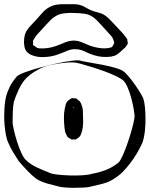

<svg xmlns="http://www.w3.org/2000/svg" viewBox="-30 -827 714 916"><path d="M664 -262Q665 -240 661.5 -205Q658 -170 649 -145Q639 -123 624 -97Q609 -71 591 -48Q575 -27 556.5 -8Q538 11 515 25Q493 41 458 50Q423 59 400 64Q389 67 367.5 68Q346 69 321.5 69Q297 69 275.5 67Q254 65 243 61Q221 56 195 48.5Q169 41 146 28Q124 12 100.5 -12.5Q77 -37 59 -59Q46 -79 33 -100Q20 -121 11 -143Q3 -158 -1.5 -182Q-6 -206 -8 -229.5Q-10 -253 -10 -268Q-10 -283 -9 -305Q-8 -327 -4.5 -349Q-1 -371 5 -386Q10 -398 15.5 -410.5Q21 -423 28 -433Q33 -441 38.5 -448Q44 -455 50 -462Q59 -471 90 -482.5Q121 -494 162 -505Q203 -516 244 -525Q285 -534 316 -537.5Q347 -541 356 -537Q367 -534 396.5 -529Q426 -524 460.5 -517.5Q495 -511 524.5 -502Q554 -493 565 -482Q580 -468 598 -444.5Q616 -421 631 -397.5Q646 -374 653 -359Q660 -337 662 -311Q664 -285 664 -262ZM535 -51Q544 -60 554.5 -83Q565 -106 575.5 -135.5Q586 -165 594.5 -194Q603 -223 608 -246Q613 -269 612 -278Q611 -289 607 -311.5Q603 -334 596 -360Q589 -386 579.5 -408.5Q570 -431 559 -442Q550 -451 526.5 -462.5Q503 -474 472 -485.5Q441 -497 410 -506.5Q379 -516 355.5 -522.5Q332 -529 323 -529Q307 -530 290.5 -528.5Q274 -527 257 -525Q235 -522 206 -515.5Q177 -509 152 -495Q137 -487 123.5 -477.5Q110 -468 97 -456Q75 -434 59 -399Q43 -364 36 -341Q32 -319 31 -291.5Q30 -264 30 -241Q31 -230 36.5 -205.5Q42 -181 51 -152.5Q60 -124 71 -99.5Q82 -75 93 -64Q116 -42 147.5 -27.5Q179 -13 201 -5Q212 2 240.5 5.5Q269 9 303 10Q337 11 365.5 9Q394 7 405 3Q428 -1 451.5 -8Q475 -15 497 -26Q519 -38 535 -51ZM360 -324Q365 -311 365.5 -297Q366 -283 366 -269Q367 -254 366.5 -238.5Q366 -223 363 -208Q361 -200 358 -190.5Q355 -181 349 -174Q346 -171 340.5 -167.5Q335 -164 332 -162Q330 -161 326.5 -161.5Q323 -162 320 -162Q319 -162 316 -161.5Q313 -161 311 -161Q310 -162 308 -163.5Q306 -165 304 -166L294 -172Q291 -175 288.5 -180.5Q286 -186 284 -190Q280 -198 279 -207.5Q278 -217 277 -225Q275 -246 275 -267.5Q275 -289 279 -309Q281 -320 284 -330Q287 -340 297 -349Q301 -351 305.5 -354.5Q310 -358 314 -359L322 -358Q325 -358 328.5 -358Q332 -358 334 -357Q336 -356 337.5 -354.5Q339 -353 340 -352Q343 -350 346 -347.5Q349 -345 351 -343Q354 -339 356.5 -333.5Q359 -328 360 -324ZM323 -311Q325 -311 325 -310Q325 -311 322 -313.5Q319 -316 319 -316Q316 -316 319 -313Q321 -313 323 -311ZM501 -557Q458 -551 417 -564Q397 -570 376.5 -580.5Q356 -591 334 -592Q312 -594 291.5 -585Q271 -576 251 -569Q229 -560 201.5 -556.5Q174 -553 151 -556Q139 -558 125.5 -562.5Q112 -567 103 -575Q90 -586 86.5 -605Q83 -624 85 -640Q86 -645 86.5 -650Q87 -655 88 -659Q90 -664 91.5 -668.5Q93 -673 95 -677Q104 -692 116.5 -705Q129 -718 141 -731Q155 -746 169.5 -763Q184 -780 202 -791Q221 -802 242 -805Q256 -807 269 -807Q282 -807 295 -807Q309 -807 322.5 -807Q336 -807 349 -804Q365 -800 378.5 -791.5Q392 -783 407 -777Q422 -771 438 -767.5Q454 -764 467 -756Q478 -749 488 -739.5Q498 -730 506 -721L554 -670Q559 -665 562.5 -660Q566 -655 570 -650L577 -640Q578 -637 578 -632.5Q578 -628 579 -624Q579 -623 579.5 -622Q580 -621 580 -619L575 -611Q569 -601 560 -594Q550 -585 539.5 -575.5Q529 -566 517 -561Q514 -560 510 -559.5Q506 -559 501 -557ZM451 -710Q441 -721 429 -733Q417 -745 403 -752Q390 -759 376.5 -761Q363 -763 349 -764Q334 -765 313 -765.5Q292 -766 270.5 -762.5Q249 -759 234 -749Q222 -742 211.5 -731.5Q201 -721 191 -710Q183 -702 175.5 -693Q168 -684 160 -676Q153 -669 146.5 -661.5Q140 -654 135 -645Q134 -643 131.5 -639.5Q129 -636 128 -634Q127 -631 127.5 -627Q128 -623 128 -620Q128 -619 127.5 -616Q127 -613 128 -612Q130 -610 133.5 -608.5Q137 -607 138 -605Q140 -604 142.5 -602Q145 -600 147 -599Q154 -596 163 -596Q172 -596 179 -596Q199 -597 217 -601.5Q235 -606 252 -613Q267 -619 282.5 -625.5Q298 -632 314 -633Q336 -635 357 -626.5Q378 -618 397 -610Q424 -600 453 -597Q464 -596 473.5 -596.5Q483 -597 493 -599Q495 -600 498.5 -600.5Q502 -601 503 -602Q506 -604 508.5 -608.5Q511 -613 512 -616Q513 -618 514 -619Q515 -620 515 -621Q515 -622 514.5 -623.5Q514 -625 514 -626Q513 -630 512 -634Q511 -638 509 -642Q506 -649 501 -655Q496 -661 491 -666Z"/></svg>

Font: Rubik Vinyl
Style: Regular
Weight: 400
Designer: Hubert and Fischer, NaN
Foundry: Hubert and Fischer, NaN
Version: Version 2.200